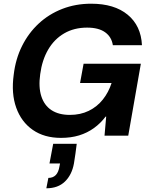

<svg xmlns="http://www.w3.org/2000/svg" viewBox="-20 -732 803 1036"><path d="M309 12Q219 12 157 -31Q95 -74 67.5 -151Q40 -228 54 -329Q64 -414 99 -484Q134 -554 189 -605Q244 -656 316 -684Q388 -712 472 -712Q597 -712 669 -652.5Q741 -593 746 -488H589Q582 -533 547 -558Q512 -583 450 -583Q380 -583 326.5 -552Q273 -521 240 -464.5Q207 -408 197 -332Q187 -262 203 -212.5Q219 -163 258 -137.5Q297 -112 357 -112Q414 -112 459 -134Q504 -156 535 -195Q566 -234 582 -284H412L431 -388H740L672 0H544L553 -103H550Q523 -67 487 -41Q451 -15 407 -1.5Q363 12 309 12ZM230 284 241 228Q266 228 281 212.5Q296 197 301 165L304 150H247L267 44H394Q391 71 387 97.5Q383 124 379 150Q368 211 330.5 247.5Q293 284 230 284Z"/></svg>

Font: DM Sans 36pt ExtraBold
Style: Italic
Weight: 800
Italic angle: -10°
Designer: Colophon Foundry, Jonny Pinhorn
Foundry: Colophon Foundry
Version: Version 4.004;gftools[0.9.30]